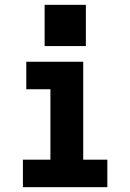

<svg xmlns="http://www.w3.org/2000/svg" viewBox="-20 -776 540 796"><path d="M75 0V-114H189V-406H89V-520H325V-114H425V0ZM165 -585V-756H336V-585Z"/></svg>

Font: Iosevka SS04 Heavy
Style: Regular
Weight: 900
Monospace: yes
Designer: Belleve Invis
Foundry: Belleve Invis
Version: Version 19.0.0; ttfautohint (v1.8.4)